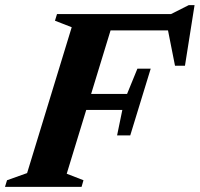

<svg xmlns="http://www.w3.org/2000/svg" viewBox="-48 -731 782 751"><path d="M541.5 -462.5 501.5 -332 461.5 -201.5H410L430.5 -301H205.5L224 -363.5H449L489.5 -462.5ZM675.5 -474H636.5L604 -638L626 -612H299L319.5 -676H621L690.5 -711H713ZM213 -51.5 278.5 -26 271 0H-28.5L-20.5 -26L58 -54L232.5 -624.5L167 -650L175 -676H404Z"/></svg>

Font: Newsreader 16pt 16pt
Style: Bold Italic
Weight: 700
Italic angle: -17°
Version: Version 1.003